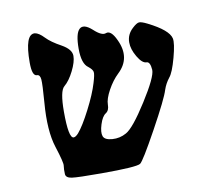

<svg xmlns="http://www.w3.org/2000/svg" viewBox="-63 -829 753 664"><g transform="rotate(-10 313.0 -496.5)"><path d="M117 -257Q116 -273 118 -287Q120 -297 101 -356Q82 -415 90 -513Q95 -577 93.5 -594Q92 -611 81 -611Q64 -611 64 -658Q64 -758 99 -755Q113 -753 131 -734Q148 -716 183 -697Q217 -678 217 -655Q217 -634 201.5 -603Q186 -572 168 -557Q151 -543 151 -470Q151 -377 169 -377Q176 -377 186 -388Q205 -410 231.5 -461.5Q258 -513 269 -550Q278 -579 276.5 -588Q275 -597 261 -608Q239 -623 239 -676Q239 -729 254.5 -743.5Q270 -758 299 -732Q327 -706 342 -713Q360 -719 377 -682Q409 -615 359 -568Q338 -548 321.5 -518Q305 -488 305 -468Q305 -448 293 -440Q280 -432 271.5 -405Q263 -378 268 -364Q273 -350 299.5 -348Q326 -346 349 -359Q375 -373 426.5 -454Q478 -535 477 -560Q475 -589 462 -589Q447 -589 431 -616Q415 -643 415 -667Q415 -695 437 -715Q452 -729 460.5 -729.5Q469 -730 489 -720Q559 -685 566 -655Q570 -638 556.5 -588Q543 -538 530 -523Q516 -505 509 -484Q500 -454 445 -354Q390 -254 379 -247Q365 -238 242 -238Q159 -238 138.5 -241Q118 -244 117 -257Z"/></g></svg>

Font: Daniel
Style: Regular
Weight: 400
Version: Version 1.1